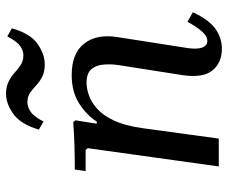

<svg xmlns="http://www.w3.org/2000/svg" viewBox="-78 -648 737 620"><g transform="rotate(-90 290.0 -338.5)"><path d="M529 -101 560 -84Q536 -32 506.5 -11Q477 10 442 10Q397 10 372 -20.5Q347 -51 357 -118L389 -322Q393 -347 391 -371.5Q389 -396 376 -411.5Q363 -427 332 -427Q314 -427 292 -419.5Q270 -412 248.5 -393Q227 -374 210.5 -339Q194 -304 186 -249L152 0H62L121 -423L115 -430H47L52 -465Q91 -465 128 -466Q165 -467 205 -470L211 -463L200 -394H207Q228 -427 265.5 -451Q303 -475 357 -475Q427 -475 458.5 -435Q490 -395 480 -329L444 -99Q440 -67 446.5 -52Q453 -37 467 -37Q483 -37 498.5 -55Q514 -73 529 -101ZM482 -683 508 -668Q491 -608 457.5 -585Q424 -562 392 -562Q368 -562 352 -570Q336 -578 324 -589.5Q312 -601 299.5 -609.5Q287 -618 270 -618Q254 -618 238.5 -607.5Q223 -597 207 -566L181 -581Q198 -639 231 -663Q264 -687 297 -687Q319 -687 335.5 -679Q352 -671 364.5 -659.5Q377 -648 390 -639.5Q403 -631 421 -631Q436 -631 451 -641.5Q466 -652 482 -683Z"/></g></svg>

Font: Brygada 1918 Medium
Style: Italic
Weight: 500
Italic angle: -8°
Designer: Mateusz Machalski | Borys Kosmynka | Przemek Hoffer
Foundry: NIEPODLEGLA 2018
Version: Version 3.006